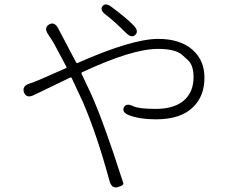

<svg xmlns="http://www.w3.org/2000/svg" viewBox="-20 -806 1040 864"><path d="M510 36Q483 44 473 9Q416 -201 353 -347Q346 -363 338 -379L303 -454Q301 -459 296 -457L132 -378Q99 -362 88 -390Q78 -419 113 -430L128 -435Q144 -441 160 -448L276 -499Q281 -501 279 -505L224 -608Q216 -623 206 -637L197 -651Q176 -681 201 -696Q225 -710 242 -678L322 -526Q325 -521 330 -523Q574 -631 692 -631Q789 -631 844.5 -583.5Q900 -536 900 -457Q900 -374 850 -325Q794 -269 682 -269Q610 -269 562 -287Q528 -300 537 -322Q547 -344 580 -328Q605 -316 681 -316Q771 -316 815 -361Q851 -398 851 -459Q851 -512 826 -535Q813 -547 800 -559Q769 -586 691 -586Q574 -586 350 -481Q345 -479 347 -474L390 -383Q446 -258 526 -9Q532 8 535 18Q538 28 510 36ZM589 -649Q572 -633 547 -658Q495 -710 457 -739Q428 -760 441 -778Q454 -796 483 -774Q549 -725 581 -692Q606 -666 589 -649Z"/></svg>

Font: Resource Han Rounded CN Light
Style: Regular
Weight: 300
Designer: Cyano Hao (round all glyphs); Ryoko NISHIZUKA 西塚涼子 (kana, bopomofo & ideographs); Paul D. Hunt (Latin, Greek & Cyrillic)
Foundry: Cyano Hao
Version: 0.990